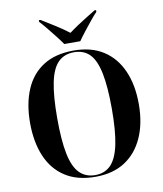

<svg xmlns="http://www.w3.org/2000/svg" viewBox="-99 -1011 934 1101"><g transform="rotate(-10 367.5 -460.5)"><path d="M368 10Q262 10 191.5 -36Q121 -82 86 -165Q51 -248 51 -359Q51 -470 86 -552.5Q121 -635 191.5 -680Q262 -725 369 -725Q471 -725 541 -680Q611 -635 647.5 -552.5Q684 -470 684 -358Q684 -247 647 -164Q610 -81 540 -35.5Q470 10 368 10ZM368 0Q424 0 459 -36Q494 -72 510.5 -150.5Q527 -229 527 -358Q527 -486 511 -565Q495 -644 460.5 -679.5Q426 -715 369 -715Q312 -715 276.5 -679.5Q241 -644 225 -565Q209 -486 209 -358Q209 -230 225 -151Q241 -72 276.5 -36Q312 0 368 0ZM323 -771Q307 -794 285.5 -821.5Q264 -849 242.5 -875.5Q221 -902 203 -921V-931H212Q243 -912 288.5 -883.5Q334 -855 369 -828Q393 -846 421.5 -865Q450 -884 478 -901Q506 -918 527 -931H536V-921Q518 -902 496.5 -875.5Q475 -849 453.5 -821.5Q432 -794 416 -771Z"/></g></svg>

Font: Noto Serif Display SemiCondensed
Style: Bold
Weight: 700
Width: 4
Designer: Monotype Design Team
Foundry: Monotype Imaging Inc.
Version: Version 2.009